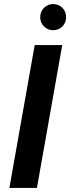

<svg xmlns="http://www.w3.org/2000/svg" viewBox="-20 -921 344 941"><path d="M26 0 150 -700H285L161 0ZM240 -773Q214 -773 195.5 -791.5Q177 -810 177 -836Q177 -864 195.5 -882.5Q214 -901 240 -901Q268 -901 286 -882.5Q304 -864 304 -836Q304 -810 286 -791.5Q268 -773 240 -773Z"/></svg>

Font: DM Sans 12pt
Style: Bold Italic
Weight: 700
Italic angle: -10°
Version: Version 4.004;gftools[0.9.30]